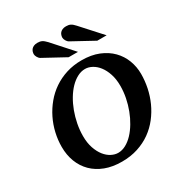

<svg xmlns="http://www.w3.org/2000/svg" viewBox="-213 -1081 1178 1249"><g transform="rotate(-30 376.0 -456.5)"><path d="M577.1 -417Q577.1 -467.3 564.2 -506.3Q551.3 -545.4 530.5 -572.3Q509.8 -599.1 483.9 -613Q458 -627 432.1 -627Q402.3 -627 373.8 -611.8Q345.2 -596.7 319.8 -570.6Q294.4 -544.4 272.9 -508.5Q251.5 -472.7 236.1 -431.4Q220.7 -390.1 211.9 -345Q203.1 -299.8 203.1 -254.9Q203.1 -203.1 216.6 -164.1Q230 -125 251 -98.6Q272 -72.3 297.6 -59.1Q323.2 -45.9 348.1 -45.9Q377.4 -45.9 406 -61.3Q434.6 -76.7 460 -103.5Q485.4 -130.4 506.8 -166.3Q528.3 -202.1 543.9 -243.4Q559.6 -284.7 568.4 -329.1Q577.1 -373.5 577.1 -417ZM732.9 -417Q732.9 -365.7 722.2 -313.7Q711.4 -261.7 689.7 -213.6Q668 -165.5 635.3 -123.5Q602.5 -81.5 559.1 -50.5Q515.6 -19.5 460.9 -1.7Q406.2 16.1 340.8 16.1Q271 16.1 216.6 -4.6Q162.1 -25.4 124.5 -62.7Q86.9 -100.1 67.4 -151.1Q47.9 -202.1 47.9 -263.2Q47.9 -314.9 59.8 -366.7Q71.8 -418.5 95 -465.6Q118.2 -512.7 151.9 -553.2Q185.5 -593.8 229.2 -623.5Q272.9 -653.3 326.2 -670.2Q379.4 -687 440.9 -687Q513.2 -687 567.9 -664.8Q622.6 -642.6 659.2 -605.2Q695.8 -567.9 714.4 -519Q732.9 -470.2 732.9 -417ZM378.9 -746.1 216.8 -834.5Q211.4 -837.4 207 -842.5Q202.6 -847.7 199.2 -853.5Q195.8 -859.4 193.8 -865.5Q191.9 -871.6 191.9 -876.5Q191.9 -885.3 194.8 -894.8Q197.8 -904.3 204.3 -911.9Q210.9 -919.4 221.9 -924.3Q232.9 -929.2 249 -929.2Q259.3 -929.2 267.1 -927.7Q274.9 -926.3 282.2 -922.6Q289.6 -918.9 296.9 -912.8Q304.2 -906.7 313 -897.5L448.7 -746.1ZM593.8 -746.1 432.1 -834.5Q426.8 -837.4 422.1 -842.5Q417.5 -847.7 414.1 -853.5Q410.6 -859.4 408.7 -865.5Q406.7 -871.6 406.7 -876.5Q406.7 -885.3 409.7 -894.8Q412.6 -904.3 419.2 -911.9Q425.8 -919.4 436.8 -924.3Q447.8 -929.2 463.9 -929.2Q474.1 -929.2 481.9 -927.7Q489.7 -926.3 497.1 -922.6Q504.4 -918.9 511.5 -912.8Q518.6 -906.7 526.9 -897.5L664.1 -746.1Z"/></g></svg>

Font: Charis SIL
Style: Bold Italic
Weight: 700
Italic angle: -11°
Foundry: SIL International
Version: Version 4.112